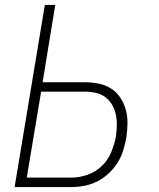

<svg xmlns="http://www.w3.org/2000/svg" viewBox="-20 -755 640 775"><path d="M39 0 161 -735H203L152 -423H324Q353 -423 380.5 -417Q408 -411 430 -396.5Q452 -382 466.5 -359.5Q481 -337 488 -311Q495 -285 494.5 -256Q494 -227 490 -199Q485 -173 477 -147Q469 -121 454 -97.5Q439 -74 418 -54.5Q397 -35 372 -22.5Q347 -10 320.5 -5Q294 0 268 0ZM88 -38H268Q300 -38 333 -49.5Q366 -61 391 -85Q416 -109 429 -141Q442 -173 448 -205Q451 -227 451.5 -249Q452 -271 447.5 -292.5Q443 -314 432.5 -332Q422 -350 405.5 -362.5Q389 -375 367.5 -380Q346 -385 324 -385H146Z"/></svg>

Font: Iosevka Curly XLtExObl
Style: Regular
Weight: 200
Width: 7
Italic angle: -9°
Monospace: yes
Designer: Belleve Invis
Foundry: Belleve Invis
Version: Version 11.0.1; ttfautohint (v1.8.3)